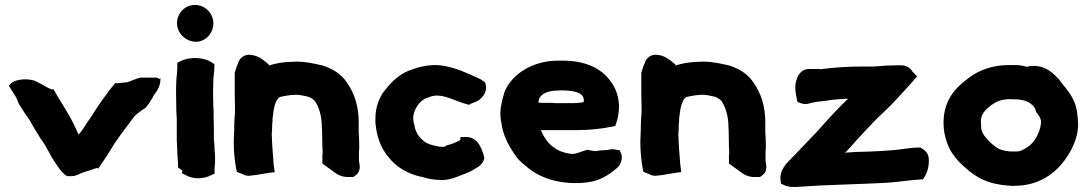

<svg xmlns="http://www.w3.org/2000/svg" viewBox="-20 -736 4442 782"><path d="M16 -387 46 -339 59 -308H60C72 -288 83 -271 98 -251C113 -224 130 -196 147 -169C160 -152 171 -132 183 -110C192 -91 206 -72 216 -57C224 -46 234 -30 254 -18L259 -19C283 -16 300 -25 311 -31L375 -52L380 -49C402 -81 424 -114 444 -148C470 -187 500 -225 528 -263C541 -275 554 -285 573 -297C588 -314 594 -327 602 -339L603 -340V-343C607 -351 637 -379 633 -420L631 -414L618 -420H552C529 -414 514 -406 498 -401L457 -397L450 -398C412 -354 380 -306 349 -257C330 -232 318 -206 300 -188C294 -199 287 -217 280 -231C255 -282 222 -328 197 -374L193 -371C172 -378 160 -388 136 -400L119 -408C88 -417 49 -413 29 -400Z M697 -365C697 -346 698 -311 698 -293C698 -286 698 -281 699 -271C699 -267 699 -261 700 -252V-173C700 -165 700 -159 701 -148C701 -133 703 -109 703 -98V-96C704 -87 705 -74 705 -65V-54L721 -43C721 -43 722 -42 722 -41V-30L734 -24C749 -15 768 -10 787 -10C808 -10 826 -15 841 -23L854 -29V-50C854 -58 856 -66 856 -79V-93C856 -105 855 -116 854 -127L853 -150V-151C852 -159 851 -165 851 -170V-221C851 -235 850 -252 850 -264V-286C848 -309 848 -347 848 -374C848 -387 849 -402 849 -417C850 -427 853 -445 853 -461V-475L842 -482C810 -503 753 -506 716 -487L702 -480V-456C702 -453 701 -449 701 -438C698 -415 697 -390 697 -365ZM701 -642C701 -601 735 -568 775 -566H785C823 -571 849 -604 849 -641C849 -682 815 -716 774 -716C734 -716 701 -683 701 -642Z M932 -159C932 -118 936 -82 942 -48L945 -36L972 -25C977 -22 989 -18 1003 -21C1028 -23 1058 -30 1075 -32L1099 -35L1096 -56C1095 -63 1094 -69 1094 -73V-75C1091 -112 1088 -148 1087 -187V-195C1088 -198 1088 -206 1088 -208C1088 -216 1089 -225 1089 -236V-237L1090 -240V-252C1090 -254 1090 -253 1091 -261C1095 -300 1103 -332 1120 -341C1143 -346 1163 -350 1187 -350C1195 -350 1199 -349 1206 -348H1207L1222 -345C1242 -342 1253 -335 1263 -324C1279 -300 1291 -263 1291 -217V-215C1292 -208 1292 -200 1292 -192C1292 -172 1293 -154 1293 -136V-133C1294 -129 1294 -124 1294 -118C1294 -112 1294 -106 1293 -102V-70L1333 -41C1344 -33 1365 -13 1403 -15H1419L1426 -20C1455 -39 1443 -71 1442 -80V-118C1443 -124 1443 -132 1443 -137V-151C1443 -168 1442 -182 1441 -198V-237C1441 -302 1424 -356 1394 -398C1370 -436 1332 -458 1288 -471H1286C1259 -477 1226 -485 1188 -485C1177 -485 1170 -484 1163 -484C1129 -483 1104 -478 1074 -469L1075 -473L1063 -483C1052 -492 1032 -509 1005 -512C976 -518 954 -499 949 -476C943 -465 940 -452 936 -439V-360C936 -335 937 -315 937 -291V-275L936 -267V-266C936 -256 934 -241 934 -226V-209C934 -195 932 -177 932 -159Z M1509 -235C1515 -177 1530 -134 1564 -94C1594 -56 1640 -27 1700 -15C1721 -9 1745 -3 1774 -3H1790C1814 -5 1833 -13 1850 -19C1870 -27 1887 -33 1904 -42L1905 -43C1925 -55 1946 -63 1953 -93C1947 -114 1933 -178 1880 -178H1855V-166C1842 -158 1822 -149 1799 -144C1796 -142 1793 -140 1791 -138H1783C1780 -138 1775 -138 1768 -139C1743 -143 1721 -150 1709 -159C1686 -177 1672 -197 1668 -226V-228L1665 -235C1665 -241 1663 -250 1663 -252V-260C1666 -290 1686 -318 1703 -329C1707 -333 1722 -339 1735 -343C1783 -358 1834 -323 1880 -312L1890 -309L1899 -314C1905 -317 1908 -317 1914 -320C1943 -330 1967 -362 1958 -392L1956 -400C1946 -407 1942 -412 1925 -419C1909 -426 1888 -436 1861 -447C1841 -455 1817 -462 1792 -467C1749 -476 1703 -469 1661 -454C1612 -439 1579 -407 1553 -375C1527 -346 1509 -303 1509 -254Z M2022 -236C2025 -212 2032 -187 2043 -165C2046 -158 2049 -150 2053 -146V-144C2069 -118 2086 -86 2118 -63C2121 -61 2123 -58 2132 -51C2186 -7 2275 20 2377 6C2422 0 2461 -24 2487 -47C2492 -51 2502 -58 2508 -73C2514 -88 2514 -101 2509 -112L2504 -124L2490 -126C2484 -127 2476 -130 2464 -127C2451 -124 2443 -125 2420 -123H2418L2417 -122C2406 -120 2406 -120 2392 -122L2372 -126C2352 -121 2329 -109 2311 -109C2282 -111 2249 -123 2234 -137L2232 -138L2231 -139C2212 -152 2195 -178 2183 -206H2326C2379 -206 2428 -211 2472 -220L2486 -223L2490 -235C2508 -286 2506 -352 2469 -402C2429 -461 2360 -487 2282 -489H2245C2149 -486 2063 -436 2033 -357V-355C2031 -348 2029 -340 2026 -330L2023 -316C2017 -291 2016 -262 2022 -236ZM2173 -318C2173 -323 2174 -326 2175 -329V-331C2182 -353 2207 -364 2242 -367H2243C2246 -367 2251 -367 2262 -368H2265C2304 -368 2332 -362 2345 -353C2354 -347 2361 -332 2357 -320C2346 -318 2332 -316 2316 -316H2248C2240 -316 2234 -316 2228 -317H2205C2193 -317 2186 -317 2173 -318Z M2588 -159C2588 -118 2592 -82 2598 -48L2601 -36L2628 -25C2633 -22 2645 -18 2659 -21C2684 -23 2714 -30 2731 -32L2755 -35L2752 -56C2751 -63 2750 -69 2750 -73V-75C2747 -112 2744 -148 2743 -187V-195C2744 -198 2744 -206 2744 -208C2744 -216 2745 -225 2745 -236V-237L2746 -240V-252C2746 -254 2746 -253 2747 -261C2751 -300 2759 -332 2776 -341C2799 -346 2819 -350 2843 -350C2851 -350 2855 -349 2862 -348H2863L2878 -345C2898 -342 2909 -335 2919 -324C2935 -300 2947 -263 2947 -217V-215C2948 -208 2948 -200 2948 -192C2948 -172 2949 -154 2949 -136V-133C2950 -129 2950 -124 2950 -118C2950 -112 2950 -106 2949 -102V-70L2989 -41C3000 -33 3021 -13 3059 -15H3075L3082 -20C3111 -39 3099 -71 3098 -80V-118C3099 -124 3099 -132 3099 -137V-151C3099 -168 3098 -182 3097 -198V-237C3097 -302 3080 -356 3050 -398C3026 -436 2988 -458 2944 -471H2942C2915 -477 2882 -485 2844 -485C2833 -485 2826 -484 2819 -484C2785 -483 2760 -478 2730 -469L2731 -473L2719 -483C2708 -492 2688 -509 2661 -512C2632 -518 2610 -499 2605 -476C2599 -465 2596 -452 2592 -439V-360C2592 -335 2593 -315 2593 -291V-275L2592 -267V-266C2592 -256 2590 -241 2590 -226V-209C2590 -195 2588 -177 2588 -159Z M3159 -2 3161 12 3174 18C3194 27 3212 26 3233 25C3350 16 3476 15 3598 8C3645 4 3685 -2 3727 -5L3740 -6L3747 -18C3758 -37 3764 -60 3763 -88C3762 -115 3743 -127 3729 -135H3723C3705 -135 3688 -133 3671 -131C3607 -121 3537 -119 3464 -117L3433 -115C3428 -115 3425 -114 3421 -114C3422 -115 3424 -117 3426 -118C3439 -131 3453 -147 3466 -162C3488 -187 3513 -212 3537 -238C3559 -261 3583 -282 3607 -306C3640 -341 3669 -372 3700 -407L3715 -425L3699 -442C3698 -443 3698 -442 3697 -443C3690 -458 3672 -470 3650 -470C3635 -470 3621 -470 3606 -469H3591C3572 -467 3554 -466 3535 -465H3487C3429 -465 3374 -461 3322 -454C3320 -454 3317 -456 3306 -455H3275C3241 -455 3228 -425 3224 -410C3214 -382 3222 -351 3225 -335L3228 -321L3241 -316C3261 -308 3278 -315 3288 -318C3303 -321 3318 -323 3338 -325H3340C3369 -330 3400 -333 3434 -334C3388 -290 3345 -242 3303 -195C3274 -164 3246 -136 3216 -104C3202 -88 3152 -51 3159 -2Z M3854 -347C3806 -274 3818 -172 3860 -109H3861V-108C3868 -99 3875 -89 3881 -83L3882 -81C3907 -56 3938 -27 3977 -7C4010 9 4048 17 4086 20H4093L4096 21H4109C4119 21 4126 20 4131 20H4133C4216 14 4277 -30 4316 -83C4344 -122 4368 -167 4371 -222V-224C4371 -241 4370 -258 4367 -277C4359 -342 4320 -375 4296 -409L4295 -411C4281 -425 4269 -439 4251 -450C4223 -468 4191 -471 4161 -464C4149 -468 4133 -471 4115 -471H4085C4022 -470 3968 -451 3926 -419C3899 -399 3873 -377 3854 -347ZM3976 -221V-225C3970 -266 3989 -287 4019 -309C4037 -322 4058 -331 4087 -332H4098C4106 -332 4114 -331 4126 -331C4169 -328 4196 -306 4200 -280C4210 -268 4218 -257 4220 -243C4220 -231 4218 -219 4215 -210C4205 -178 4187 -151 4165 -137C4148 -126 4137 -119 4119 -119H4094C4066 -122 4049 -127 4034 -139C4017 -151 4011 -159 3997 -173V-174C3986 -185 3976 -202 3976 -221Z"/></svg>

Font: Hussar Pisanka
Style: Blk
Weight: 700
Designer: Robert Jablonski
Foundry: Cannot Into Space Fonts
Version: Version 1.070